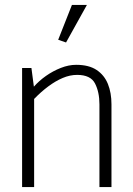

<svg xmlns="http://www.w3.org/2000/svg" viewBox="-20 -762 540 782"><path d="M119 0V-359Q147 -388 176.5 -410Q206 -432 235.5 -444.5Q265 -457 294 -457Q349 -457 367 -422Q385 -387 385 -337V0H434V-337Q434 -384 419.5 -420Q405 -456 373.5 -477Q342 -498 290 -498Q260 -498 228 -485.5Q196 -473 167.5 -453Q139 -433 118 -409L108 -485H70V0ZM249 -589 334 -742H273L217 -600Z"/></svg>

Font: Catamaran Thin
Style: Regular
Weight: 100
Designer: Pria Ravichandran
Version: Version 2.000